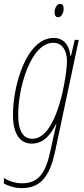

<svg xmlns="http://www.w3.org/2000/svg" viewBox="-38 -732 435 992"><path d="M262 -643C282 -643 291 -670 291 -687C291 -704 284 -712 273 -712C253 -712 244 -686 244 -667C244 -652 251 -643 262 -643ZM75 240C178 240 221 170 247 49L369 -526H348L329 -444H326C320 -495 294 -536 239 -536C100 -536 29 -294 29 -138C29 -42 64 10 126 10C183 10 219 -28 251 -90H253C247 -64 241 -37 238 -24L224 41C199 158 165 215 75 215C37 215 0 200 -18 187V216C-1 226 36 240 75 240ZM129 -15C84 -15 56 -51 56 -140C56 -280 121 -511 238 -511C282 -511 308 -473 308 -416C308 -350 261 -15 129 -15Z"/></svg>

Font: Noto Sans ExtraCondensed Thin
Style: Italic
Weight: 100
Width: 2
Italic angle: -12°
Designer: Monotype Design Team
Foundry: Monotype Imaging Inc.
Version: Version 2.013